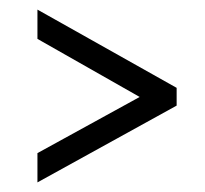

<svg xmlns="http://www.w3.org/2000/svg" viewBox="-20 -418 427 400"><path d="M271 -216 58 -337V-398L348 -235V-198L58 -38V-99Z"/></svg>

Font: Genos Thin Medium
Style: Regular
Weight: 500
Version: Version 1.010